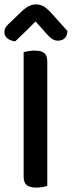

<svg xmlns="http://www.w3.org/2000/svg" viewBox="-24 -843 325 869"><path d="M190 -2Q183 1 169.5 3.5Q156 6 141 6Q110 6 96.5 -5.5Q83 -17 83 -44V-607Q91 -609 104.5 -611.5Q118 -614 133 -614Q162 -614 176 -603Q190 -592 190 -564ZM137 -746Q118 -727 94.5 -703.5Q71 -680 45 -656Q24 -658 10 -669Q-4 -680 -4 -697Q-4 -712 4 -722.5Q12 -733 28 -747L79 -796Q109 -823 138 -823Q157 -823 171 -815.5Q185 -808 200 -793L281 -703Q281 -682 269.5 -670.5Q258 -659 238 -659Q224 -659 212.5 -666.5Q201 -674 184 -693Z"/></svg>

Font: Baloo Thambi 2 Medium
Style: Regular
Weight: 500
Designer: Aadarsh Rajan and Ek Type
Foundry: Ek Type
Version: Version 1.640;hotconv 1.0.111;makeotfexe 2.5.65597; ttfautoh